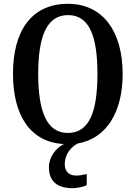

<svg xmlns="http://www.w3.org/2000/svg" viewBox="-20 -745 710 1005"><path d="M434 224V166C413 171 395 174 379 174C345 174 319 156 319 115C319 60 354 23 387 6C538 -20 622 -159 622 -358C622 -580 519 -725 336 -725C142 -725 48 -580 48 -359C48 -145 135 -1 314 9C271 31 236 78 236 130C236 206 281 240 362 240C380 240 416 234 434 224ZM335 -49C224 -49 180 -163 180 -358C180 -553 224 -666 336 -666C449 -666 490 -553 490 -358C490 -163 449 -49 335 -49Z"/></svg>

Font: Noto Serif Condensed Semi
Style: Regular
Weight: 600
Width: 3
Designer: Monotype Design Team
Foundry: Monotype Imaging Inc.
Version: Version 1.002